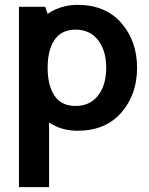

<svg xmlns="http://www.w3.org/2000/svg" viewBox="-20 -528 612 790"><path d="M299 10Q233 10 182 -24V242H58V-500H166L176 -471Q231 -508 299 -508Q414 -508 479 -433.5Q544 -359 544 -249Q544 -139 479 -64.5Q414 10 299 10ZM291 -406Q233 -406 204.5 -364Q176 -322 176 -249Q176 -176 204.5 -134Q233 -92 291 -92Q350 -92 383.5 -135Q417 -178 417 -249Q417 -320 383.5 -363Q350 -406 291 -406Z"/></svg>

Font: Cabin
Style: Bold
Weight: 700
Designer: Pablo Impallari
Foundry: Pablo Impallari. www.impallari.com Igino Marini. www.ikern.com
Version: Version 1.005